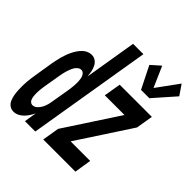

<svg xmlns="http://www.w3.org/2000/svg" viewBox="-226 -919 1076 1076"><g transform="rotate(45 311.5 -381.0)"><path d="M466 -584 400 -716 454 -764 508 -641 602 -770 643 -710 532 -584ZM46 8Q29 8 15.5 -1.5Q2 -11 -5 -27Q-12 -43 -15 -59.5Q-18 -76 -19 -93Q-20 -110 -20 -127.5Q-20 -145 -18.5 -162.5Q-17 -180 -14.5 -197.5Q-12 -215 -9 -233L7 -333Q10 -348 13 -363Q16 -378 20 -392.5Q24 -407 29 -421.5Q34 -436 41 -450.5Q48 -465 56.5 -478Q65 -491 76.5 -503Q88 -515 102.5 -521.5Q117 -528 132 -528Q150 -528 163.5 -518.5Q177 -509 185 -493Q193 -477 196 -460.5Q199 -444 201 -426L252 -735H334L212 0H130L142 -74Q135 -59 126 -45Q117 -31 104.5 -18.5Q92 -6 77 1Q62 8 46 8ZM275 0 292 -101 500 -419H344L361 -520H616L599 -419L391 -101H546L530 0ZM96 -93Q111 -93 123.5 -104.5Q136 -116 143.5 -130.5Q151 -145 155 -160Q159 -175 161 -190L178 -290Q180 -300 181 -309.5Q182 -319 183 -329Q184 -339 184.5 -349Q185 -359 184.5 -368.5Q184 -378 182.5 -387.5Q181 -397 177.5 -405.5Q174 -414 167 -420.5Q160 -427 150 -427Q139 -427 129.5 -419.5Q120 -412 114 -402Q108 -392 104 -381Q100 -370 96.5 -359.5Q93 -349 91 -338Q89 -327 87 -317L70 -217Q69 -208 67.5 -199Q66 -190 65.5 -181Q65 -172 64.5 -163Q64 -154 64.5 -145Q65 -136 66.5 -127.5Q68 -119 71 -111.5Q74 -104 80.5 -98.5Q87 -93 96 -93Z"/></g></svg>

Font: Iosevka SS04 Extended
Style: Bold Italic
Weight: 700
Width: 7
Italic angle: -9°
Monospace: yes
Designer: Belleve Invis
Foundry: Belleve Invis
Version: Version 19.0.0; ttfautohint (v1.8.4)